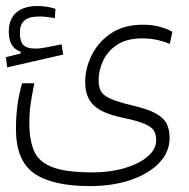

<svg xmlns="http://www.w3.org/2000/svg" viewBox="-27 -464 633 643"><path d="M273.9 159.2Q148.9 159.2 87.6 116.7Q26.4 74.2 26.4 -32.7Q26.4 -70.3 31 -107.7Q35.6 -145 46.9 -185.1H87.9Q79.6 -144 75.4 -114.7Q71.3 -85.4 71.3 -52.2Q71.3 4.4 86.9 41.3Q102.5 78.1 148.2 95.7Q193.8 113.3 283.7 113.3Q342.3 113.3 390.6 98.9Q439 84.5 467.5 60.1Q496.1 35.6 496.1 5.9Q496.1 -11.7 489.5 -24.7Q482.9 -37.6 459.2 -48.3Q435.5 -59.1 383.8 -69.8Q315.4 -84 286.9 -111.3Q258.3 -138.7 258.3 -189Q258.3 -234.9 280 -279.1Q301.8 -323.2 344.7 -352.3Q387.7 -381.3 452.1 -381.3Q482.9 -381.3 508.3 -374.3Q533.7 -367.2 550.3 -357.4L541.5 -316.9Q520.5 -325.7 498 -330.6Q475.6 -335.4 449.2 -335.4Q397 -335.4 364.7 -313.7Q332.5 -292 317.9 -259.8Q303.2 -227.5 303.2 -195.8Q303.2 -174.3 310.5 -159.7Q317.9 -145 341.8 -134Q365.7 -123 414.6 -111.3Q467.8 -99.1 494.9 -84Q522 -68.8 531.5 -49.1Q541 -29.3 541 -2.4Q541 44.9 506.3 81.3Q471.7 117.7 411.4 138.4Q351.1 159.2 273.9 159.2ZM-2.9 -238.3 -7.3 -272.5 42 -284.7V-291Q2.4 -304.2 2.4 -357.9Q2.4 -400.4 27.6 -422.1Q52.7 -443.8 97.7 -443.8Q130.4 -443.8 158.7 -434.6L156.7 -403.3Q144 -405.3 132.3 -407Q120.6 -408.7 105 -408.7Q68.8 -408.7 54.2 -394.8Q39.6 -380.9 39.6 -354.5Q39.6 -324.7 51.5 -313Q63.5 -301.3 91.8 -301.3Q108.9 -301.3 132.3 -306.2Q155.8 -311 179.2 -315.4L184.6 -281.2Z"/></svg>

Font: Cascadia Mono ExtraLight
Style: Regular
Weight: 200
Monospace: yes
Designer: Aaron Bell
Foundry: Saja Typeworks
Version: Version 2404.023; ttfautohint (v1.8.4)